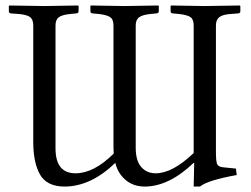

<svg xmlns="http://www.w3.org/2000/svg" viewBox="-20 -667 912 699"><path d="M766.1 -116.2Q766.1 -79.1 770.5 -69.6Q774.9 -60.1 791 -58.1L838.9 -53.2L841.8 -29.8Q735.8 -10.7 708 12.2H685.1L687 -73.2L685.1 -74.2Q595.2 11.7 507.8 12.2Q464.8 12.2 436.5 -12.5Q408.2 -37.1 399.9 -74.2Q311 11.7 215.8 12.2Q150.9 12.2 126 -31Q101.1 -74.2 101.1 -149.9V-574.2Q101.1 -596.2 89.1 -605Q77.1 -613.8 46.9 -616.2L20 -618.2Q12.2 -619.1 12.2 -626V-645L14.2 -647Q114.3 -645 141.1 -645Q166 -645 264.2 -647L266.1 -645V-626Q266.1 -619.1 257.8 -618.2L236.8 -616.2Q206.1 -613.3 194.1 -604.2Q182.1 -595.2 182.1 -574.2V-127Q182.1 -36.1 254.9 -36.1Q321.8 -36.1 394 -107.9Q393.1 -122.1 393.1 -148.9V-574.2Q393.1 -596.2 381.1 -604.5Q369.1 -612.8 338.9 -616.2L316.9 -618.2Q309.1 -619.1 309.1 -626V-645L311 -647Q411.1 -645 433.1 -645Q458 -645 556.2 -647L558.1 -645V-626Q558.1 -619.1 549.8 -618.2L528.8 -616.2Q499 -613.3 486.6 -604.2Q474.1 -595.2 474.1 -574.2V-128.9Q474.1 -82 494.1 -59.1Q514.2 -36.1 546.9 -36.1Q607.9 -36.1 685.1 -109.9V-574.2Q685.1 -596.2 673.6 -604.5Q662.1 -612.8 630.9 -616.2L608.9 -618.2Q601.1 -619.1 601.1 -626V-645L603 -647Q703.1 -645 725.1 -645Q754.9 -645 853 -647L855 -645V-626Q855 -619.1 847.2 -618.2L820.8 -616.2Q791 -614.3 778.6 -604.7Q766.1 -595.2 766.1 -574.2Z"/></svg>

Font: Linux Libertine
Style: Regular
Weight: 400
Designer: Philipp H. Poll
Foundry: Philipp H. Poll
Version: Version 5.3.0 ; ttfautohint (v0.9)